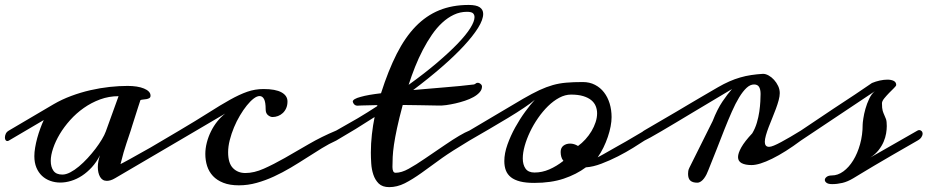

<svg xmlns="http://www.w3.org/2000/svg" viewBox="-36 -729 3754 777"><path d="M0 -160.2Q-3.4 -158.2 -6.3 -158.2Q-11.2 -158.2 -13.7 -162.4Q-16.1 -166.5 -16.1 -172.9Q-16.1 -179.7 -12.7 -187.5Q-9.3 -195.3 0 -200.7L180.7 -307.1Q214.4 -326.7 252.4 -340.8Q290.5 -355 329.8 -364Q369.1 -373 407.7 -377.2Q446.3 -381.3 480.5 -381.3Q500 -381.3 517.1 -378.7Q534.2 -376 546.6 -370.8Q559.1 -365.7 566.2 -358.4Q573.2 -351.1 573.2 -341.8Q573.2 -335 568.4 -332Q563.5 -329.1 556.9 -327.9Q550.3 -326.7 543.2 -326.2Q536.1 -325.7 532.2 -323.7Q529.3 -314.5 522.9 -295.2Q516.6 -275.9 510.3 -255.6Q503.9 -235.4 498.8 -219.5Q493.7 -203.6 493.2 -201.2Q486.8 -180.7 475.8 -149.2Q464.8 -117.7 451.7 -64.9Q452.1 -64.9 462.6 -70.6Q473.1 -76.2 490 -85.4Q506.8 -94.7 528.3 -106.9Q549.8 -119.1 572.8 -131.8L689.5 -200.7Q696.3 -204.6 701.2 -204.6Q706.5 -204.6 709.5 -200.9Q712.4 -197.3 712.4 -191.9Q712.4 -185.1 707 -176Q701.7 -167 689.5 -160.2L429.7 -7.8Q419.9 -2 411.6 0.5Q403.3 2.9 396.5 2.9Q386.7 2.9 379.9 -1.5Q373 -5.9 368.7 -13.7Q364.3 -21.5 362.1 -31.5Q359.9 -41.5 359.9 -52.7Q359.9 -64.9 362.3 -77.1Q364.7 -89.4 368.7 -100.6Q354.5 -72.8 335.7 -52.2Q316.9 -31.7 295.7 -17.8Q274.4 -3.9 252 2.9Q229.5 9.8 208 9.8Q186.5 9.8 167.5 2.9Q148.4 -3.9 134 -17.3Q119.6 -30.8 111.3 -50.8Q103 -70.8 103 -97.2Q103 -112.8 106.2 -131.8Q109.4 -150.9 114.7 -170.4Q120.1 -189.9 127 -208.7Q133.8 -227.5 141.1 -243.2ZM443.8 -339.8Q404.8 -339.8 369.1 -326.7Q333.5 -313.5 303 -292Q272.5 -270.5 247.8 -242.9Q223.1 -215.3 205.8 -186.3Q188.5 -157.2 179 -128.9Q169.4 -100.6 169.4 -78.1Q169.4 -53.2 180.4 -37.8Q191.4 -22.5 216.3 -22.5Q231 -22.5 248.3 -31.5Q265.6 -40.5 283.4 -55.4Q301.3 -70.3 318.6 -89.1Q335.9 -107.9 350.6 -127.2Q365.2 -146.5 376.2 -164.8Q387.2 -183.1 392.1 -196.8Z M689.5 -160.2Q686 -158.2 683.1 -158.2Q678.2 -158.2 675.3 -162.6Q672.4 -167 672.4 -173.3Q672.4 -180.2 676.3 -187.7Q680.2 -195.3 689.5 -200.7Q758.8 -241.7 807.9 -272.9Q856.9 -304.2 895 -325.4Q933.1 -346.7 964.6 -357.7Q996.1 -368.7 1030.3 -368.7Q1079.1 -368.7 1103.3 -355.2Q1127.4 -341.8 1127.4 -318.4Q1127.4 -303.2 1122.3 -291.5Q1117.2 -279.8 1108.6 -271.7Q1100.1 -263.7 1089.1 -259.5Q1078.1 -255.4 1066.9 -255.4Q1058.1 -255.4 1048.6 -262.9Q1039.1 -270.5 1039.1 -286.6Q1039.1 -315.9 1032.5 -328.1Q1025.9 -340.3 1014.6 -340.3Q1003.9 -340.3 990.5 -330.1Q977.1 -319.8 962.9 -302.2Q948.7 -284.7 935.1 -261.7Q921.4 -238.8 910.9 -213.4Q900.4 -188 893.8 -162.1Q887.2 -136.2 887.2 -112.8Q887.2 -68.8 906.7 -48.8Q926.3 -28.8 957 -28.8Q992.2 -28.8 1031.7 -46.4Q1071.3 -64 1116.7 -89.8Q1162.1 -115.7 1213.6 -145.8Q1265.1 -175.8 1324.7 -200.7Q1330.6 -203.6 1334.5 -203.6Q1344.7 -203.6 1344.7 -191.4Q1344.7 -184.6 1340.1 -175Q1335.4 -165.5 1324.7 -160.2Q1296.4 -147.5 1266.6 -129.2Q1236.8 -110.8 1205.3 -90.6Q1173.8 -70.3 1140.6 -50.5Q1107.4 -30.8 1073 -14.9Q1038.6 1 1002.9 11Q967.3 21 930.7 21Q893.6 21 867.7 10.7Q841.8 0.5 825.7 -16.8Q809.6 -34.2 802.2 -57.1Q794.9 -80.1 794.9 -106Q794.9 -128.4 801 -152.1Q807.1 -175.8 817.9 -197.5Q828.6 -219.2 843.5 -237.8Q858.4 -256.3 875.5 -269.5Z M1853.5 -681.2Q1825.7 -681.2 1800.8 -669.4Q1775.9 -657.7 1753.7 -637.2Q1731.4 -616.7 1711.9 -588.4Q1692.4 -560.1 1675.3 -527.3Q1658.2 -494.6 1643.8 -458.5Q1629.4 -422.4 1617.7 -385.7Q1683.6 -433.1 1733.4 -475.6Q1783.2 -518.1 1816.9 -553.2Q1850.6 -588.4 1867.4 -615.5Q1884.3 -642.6 1884.3 -659.7Q1884.3 -669.4 1878.2 -675.3Q1872.1 -681.2 1853.5 -681.2ZM1902.8 -393.1Q1914.6 -387.2 1914.6 -378.9Q1914.6 -366.2 1905 -355.5Q1895.5 -344.7 1880.1 -336.2Q1864.7 -327.6 1845.5 -321.3Q1826.2 -314.9 1806.9 -310.5Q1787.6 -306.2 1770 -303.7Q1750.5 -301.3 1740.7 -301.8Q1702.6 -302.7 1665.5 -303.2L1593.8 -304.2Q1579.1 -249.5 1570.8 -210.7Q1562.5 -171.9 1558.3 -143.3Q1554.2 -114.7 1553.2 -93.8Q1552.2 -72.8 1552.2 -53.2Q1552.2 -42.5 1555.2 -36.1Q1558.1 -29.8 1564.9 -29.8Q1588.9 -29.8 1617.7 -45.9Q1647 -62 1683.1 -86.9L1764.2 -142.1Q1830.6 -187.5 1863.8 -200.7Q1866.2 -201.7 1873.5 -205.1Q1877.4 -206.5 1880.9 -206.5Q1891.6 -206.5 1891.6 -195.3Q1891.6 -188 1885.3 -178.2Q1878.4 -168.9 1863.8 -160.2Q1789.1 -115.2 1753.4 -89.8L1669.9 -29.3Q1632.8 -2.9 1602.1 12.7Q1570.8 28.3 1539.1 28.3Q1511.7 28.3 1496.6 13.7Q1481.9 -1 1474.9 -22.2Q1467.8 -43.5 1466.3 -67.9Q1464.8 -92.3 1464.8 -111.3Q1464.8 -148.4 1469 -185.1Q1473.1 -221.7 1480 -255.4L1403.3 -207L1324.7 -160.2Q1322.3 -158.7 1319.3 -158.7Q1314 -158.7 1309.1 -163.3Q1304.2 -168 1304.2 -174.8Q1304.2 -180.2 1308.6 -187Q1313 -193.8 1324.7 -200.7L1411.1 -250Q1452.1 -274.4 1490.2 -299.3L1491.2 -303.7L1428.7 -302.2Q1423.8 -302.2 1419.4 -301.8Q1415 -301.3 1411.1 -301.3Q1402.8 -301.3 1397.7 -306.4Q1392.6 -311.5 1391.6 -317.9Q1391.6 -323.2 1399.9 -328.1Q1408.2 -333 1423.3 -336.9Q1438.5 -341.3 1459.5 -345Q1480.5 -348.6 1505.9 -351.6Q1535.2 -443.4 1569.3 -510.7Q1603.5 -578.1 1646.2 -622.1Q1689 -666 1741.7 -687.5Q1794.4 -709 1860.8 -709Q1891.6 -709 1905.5 -699.5Q1919.4 -689.9 1919.4 -672.9Q1919.4 -649.4 1898.7 -616.2Q1877.9 -583 1840.6 -542.7Q1803.2 -502.4 1751.2 -457.3Q1699.2 -412.1 1636.2 -364.7Q1667.5 -367.7 1699.7 -370.1L1763.2 -375.5Q1794.4 -377.9 1824.5 -380.9Q1854.5 -383.8 1881.8 -387.2Q1887.2 -388.7 1889.6 -391.4Q1892.1 -394 1897.9 -394Q1899.9 -394 1902.8 -393.1Z M2322.3 -397Q2350.1 -397 2371.8 -385.7Q2393.6 -374.5 2408.4 -355.2Q2423.3 -335.9 2431.2 -310.1Q2439 -284.2 2439 -254.9Q2439 -237.8 2435.1 -217.3Q2431.2 -196.8 2423.8 -175Q2416.5 -153.3 2406 -131.8Q2395.5 -110.4 2382.8 -92.3Q2392.1 -97.2 2405.3 -104.5Q2418.5 -111.8 2433.3 -120.4Q2448.2 -128.9 2464.6 -138.2Q2481 -147.5 2496.6 -156.2L2572.3 -200.7Q2575.7 -202.6 2581.5 -202.6Q2592.8 -202.6 2592.8 -190.9Q2592.8 -174.8 2572.3 -160.2Q2554.7 -148.4 2526.4 -130.9Q2498 -113.3 2465.1 -96.4Q2432.1 -79.6 2398.2 -66.7Q2364.3 -53.7 2335 -51.8Q2296.9 -23.4 2245.6 -6.1Q2194.3 11.2 2126 11.2Q2092.3 11.2 2069.1 5.4Q2045.9 -0.5 2031.7 -11.7Q2017.6 -22.9 2011.2 -39.3Q2004.9 -55.7 2004.9 -77.1Q2004.9 -108.4 2017.6 -144Q2030.3 -179.7 2049.1 -213.6Q2067.9 -247.6 2089.4 -276.9Q2110.8 -306.2 2128.4 -325.2Q2112.8 -311.5 2084.2 -292.5Q2055.7 -273.4 2019.8 -251.7Q1983.9 -230 1943.6 -206.5Q1903.3 -183.1 1863.8 -160.2Q1857.9 -157.7 1853 -157.7Q1846.7 -157.7 1843.3 -161.4Q1839.8 -165 1839.8 -170.9Q1839.8 -177.7 1845.5 -185.3Q1851.1 -192.9 1863.8 -200.7Q1938 -244.1 1990.2 -275.6Q2042.5 -307.1 2080.6 -329.1Q2118.7 -351.1 2147 -364.3Q2175.3 -377.4 2201.4 -384.8Q2227.5 -392.1 2255.9 -394.5Q2284.2 -397 2322.3 -397ZM2127 -30.8Q2157.7 -30.8 2187 -43.5Q2216.3 -56.2 2244.1 -78.1Q2237.8 -85.4 2235.4 -94.7Q2232.9 -104 2232.9 -113.8Q2232.9 -130.9 2244.1 -139.4Q2255.4 -147.9 2271 -147.9Q2287.6 -147.9 2303.2 -138.2Q2318.8 -149.4 2333 -165Q2347.2 -180.7 2357.7 -198.2Q2368.2 -215.8 2374.3 -234.4Q2380.4 -252.9 2380.4 -270.5Q2380.4 -285.6 2374.8 -299.6Q2369.1 -313.5 2356.7 -323.7Q2344.2 -334 2324 -340.1Q2303.7 -346.2 2274.9 -346.2Q2251 -346.2 2227.3 -333.5Q2203.6 -320.8 2181.9 -299.6Q2160.2 -278.3 2141.4 -251.2Q2122.6 -224.1 2108.9 -195.3Q2095.2 -166.5 2087.4 -138.7Q2079.6 -110.8 2079.6 -87.9Q2079.6 -62.5 2090.8 -46.6Q2102.1 -30.8 2127 -30.8Z M3119.6 -352.1Q3119.6 -339.8 3115.2 -323.5Q3110.8 -307.1 3104 -288.8Q3097.2 -270.5 3089.4 -251.5Q3081.5 -232.4 3074.7 -214.6Q3067.9 -196.8 3063.5 -181.2Q3059.1 -165.5 3059.1 -154.8Q3059.1 -145.5 3063.2 -140.1Q3067.4 -134.8 3076.7 -134.8Q3083.5 -134.8 3095.9 -139.9Q3108.4 -145 3125.2 -154.1Q3142.1 -163.1 3162.4 -175Q3182.6 -187 3205.1 -200.7Q3210 -203.6 3214.8 -203.6Q3220.2 -203.6 3224.4 -199.7Q3228.5 -195.8 3228.5 -189.9Q3228.5 -183.6 3223.1 -176.5Q3217.8 -169.4 3205.1 -160.2Q3141.6 -112.8 3089.1 -86.9Q3036.6 -61 3005.4 -61Q2980 -61 2965.3 -68.8Q2950.7 -76.7 2950.7 -93.3Q2950.7 -108.9 2964.1 -132.8Q2977.5 -156.7 3008.3 -189.5Q3020 -209 3026.9 -232.2Q3033.7 -255.4 3036.9 -277.6Q3040 -299.8 3041 -318.6Q3042 -337.4 3042 -348.6Q3042 -367.2 3035.9 -377.2Q3029.8 -387.2 3015.6 -387.2Q3000 -387.2 2985.1 -373.3Q2970.2 -359.4 2955.3 -335Q2940.4 -310.5 2925.8 -277.3Q2911.1 -244.1 2895.8 -205.6Q2880.4 -167 2864.3 -125Q2848.1 -83 2830.6 -40.5Q2827.6 -32.2 2823.2 -23.4Q2818.8 -14.6 2813.2 -7.1Q2807.6 0.5 2800.5 5.4Q2793.5 10.3 2785.6 10.3Q2767.1 10.3 2757.8 2Q2748.5 -6.3 2748.5 -25.4Q2748.5 -30.8 2749.3 -36.6Q2750 -42.5 2753.9 -50.3L2848.1 -239.3Q2866.7 -287.1 2887.9 -318.4Q2909.2 -349.6 2926.3 -368.7Q2886.2 -344.7 2846.2 -320.8Q2806.2 -296.9 2769 -274.7Q2731.9 -252.4 2699 -232.7Q2666 -212.9 2640.1 -197.8Q2614.3 -182.6 2596.7 -172.9Q2579.1 -163.1 2572.3 -160.2Q2568.4 -157.7 2564 -157.7Q2558.6 -157.7 2554.9 -161.6Q2551.3 -165.5 2551.3 -171.9Q2551.3 -178.7 2555.9 -186.8Q2560.5 -194.8 2572.3 -201.7L2702.6 -277.8Q2728 -293 2753.9 -308.3Q2779.8 -323.7 2802.5 -336.9Q2825.2 -350.1 2842.8 -360.4Q2860.4 -370.6 2869.6 -376Q2893.1 -389.6 2915.3 -399.4Q2937.5 -409.2 2959.5 -415.5Q2981.4 -421.9 3004.2 -425.3Q3026.9 -428.7 3051.8 -430.2Q3062.5 -430.2 3074.5 -423.6Q3086.4 -417 3096.4 -406Q3106.4 -395 3113 -381.1Q3119.6 -367.2 3119.6 -352.1Z M3533.2 -311Q3533.2 -290.5 3536.1 -280.8Q3539.1 -271 3542.7 -263.4Q3546.4 -255.9 3549.6 -246.8Q3552.7 -237.8 3552.7 -218.8Q3552.7 -205.6 3550 -189.2Q3547.4 -172.9 3540 -155.5Q3532.7 -138.2 3519.5 -121.3Q3506.3 -104.5 3485.8 -91.3L3677.2 -200.7Q3680.7 -202.6 3684.1 -202.6Q3689.5 -202.6 3693.6 -198.5Q3697.8 -194.3 3697.8 -187.5Q3697.8 -182.1 3693.1 -174.3Q3688.5 -166.5 3677.2 -160.2Q3617.2 -126 3574 -100.8Q3530.8 -75.7 3500.2 -57.6Q3469.7 -39.6 3450.2 -27.6Q3430.7 -15.6 3417.5 -7.8Q3394 6.3 3373 11.2Q3352.1 16.1 3331.5 16.1Q3315.9 16.1 3308.8 10.7Q3301.8 5.4 3302 -1.2Q3302.2 -7.8 3309.6 -13.4Q3316.9 -19 3330.6 -19Q3354.5 -19 3377 -35.4Q3399.4 -51.8 3416.7 -79.8Q3434.1 -107.9 3444.6 -145.5Q3455.1 -183.1 3455.1 -225.1Q3455.1 -231.4 3457.8 -249.5Q3460.4 -267.6 3466.3 -288.6Q3472.2 -309.6 3481.7 -329.6Q3491.2 -349.6 3504.4 -359.9L3205.1 -160.2Q3200.2 -156.7 3194.8 -156.7Q3189.5 -156.7 3186 -160.6Q3182.6 -164.6 3182.6 -170.4Q3182.6 -177.2 3187.7 -185.5Q3192.9 -193.8 3205.1 -200.7Q3283.7 -253.9 3337.2 -289.3Q3390.6 -324.7 3424.3 -346.7L3492.7 -393.1Q3507.8 -399.4 3524.4 -403.1Q3541 -406.7 3555.2 -406.7Q3570.8 -406.7 3580.8 -401.6Q3590.8 -396.5 3590.8 -385.3Q3590.8 -381.3 3581.8 -372.6Q3572.8 -363.8 3562 -352.8Q3551.3 -341.8 3542.2 -330.6Q3533.2 -319.3 3533.2 -311Z"/></svg>

Font: Meddon
Style: Regular
Weight: 400
Designer: Vernon Adams
Foundry: Vernon Adams
Version: Version 1.000